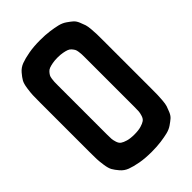

<svg xmlns="http://www.w3.org/2000/svg" viewBox="-76 -1108 1517 1517"><g transform="rotate(45 682.5 -350.0)"><path d="M957 -700.2Q999.5 -700.2 1020.8 -699.7Q1042 -699.2 1078.6 -696.3Q1115.2 -693.4 1134.3 -687.3Q1153.3 -681.2 1181.9 -669.2Q1210.4 -657.2 1225.3 -639.9Q1240.2 -622.6 1258.5 -596.2Q1276.9 -569.8 1285.4 -535.4Q1293.9 -501 1300.3 -454.1Q1306.6 -407.2 1306.6 -350.1Q1306.6 -276.9 1296.4 -220.7Q1286.1 -164.6 1272.2 -127.7Q1258.3 -90.8 1228.8 -65.7Q1199.2 -40.5 1176.8 -27.8Q1154.3 -15.1 1109.9 -8.8Q1065.4 -2.4 1038.6 -1.5Q1011.7 -0.5 957 -0.5H407.7Q353 -0.5 326.2 -1.5Q299.3 -2.4 254.9 -8.8Q210.4 -15.1 188 -27.8Q165.5 -40.5 136 -65.7Q106.4 -90.8 92.5 -127.7Q78.6 -164.6 68.4 -220.7Q58.1 -276.9 58.1 -350.1Q58.1 -407.2 64.5 -454.1Q70.8 -501 79.3 -535.4Q87.9 -569.8 106.2 -596.2Q124.5 -622.6 139.4 -639.9Q154.3 -657.2 182.9 -669.2Q211.4 -681.2 230.5 -687.3Q249.5 -693.4 286.1 -696.3Q322.8 -699.2 344 -699.7Q365.2 -700.2 407.7 -700.2ZM959 -195.8Q992.2 -195.8 1008.5 -197Q1024.9 -198.2 1048.8 -205.8Q1072.8 -213.4 1084 -229Q1095.2 -244.6 1104 -274.7Q1112.8 -304.7 1112.8 -349.6Q1112.8 -394.5 1104 -424.6Q1095.2 -454.6 1084 -470.2Q1072.8 -485.8 1048.8 -493.4Q1024.9 -501 1008.5 -502.2Q992.2 -503.4 959 -503.4H407.2Q383.3 -503.4 371.6 -502.9Q359.9 -502.4 340.1 -499.8Q320.3 -497.1 310.3 -491.5Q300.3 -485.8 287.4 -474.9Q274.4 -463.9 268.3 -447.5Q262.2 -431.2 257.6 -406.5Q252.9 -381.8 252.9 -349.6Q252.9 -317.4 257.6 -292.7Q262.2 -268.1 268.3 -251.7Q274.4 -235.4 287.4 -224.4Q300.3 -213.4 310.3 -207.8Q320.3 -202.1 340.1 -199.5Q359.9 -196.8 371.6 -196.3Q383.3 -195.8 407.2 -195.8Z"/></g></svg>

Font: Donpoligrafbum
Style: Bold
Weight: 700
Designer: Sasha Pavljenko
Version: Version 1.002;Fontself Maker 3.5.8